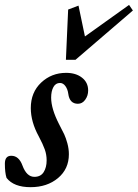

<svg xmlns="http://www.w3.org/2000/svg" viewBox="-40 -757 565 788"><path d="M230.5 -511.7 239.7 -717.8 282.2 -733.9 308.6 -607.4 489.7 -736.8 505.4 -713.9 270 -511.7ZM85.4 11.2Q16.6 11.2 -13.2 -26.9Q-20 -48.3 -20 -85.4Q-20 -117.7 6.3 -117.7Q37.6 -117.7 52.2 -77.6Q69.3 -31.2 101.1 -31.2Q127 -31.2 139.2 -50.5Q151.4 -69.8 151.4 -99.1Q151.4 -122.1 143.8 -143.6Q136.2 -165 119.1 -197.3Q86.4 -256.8 86.4 -313.5Q86.4 -377.9 128.9 -418Q171.4 -458 231.4 -458Q271.5 -458 296.6 -438.2Q321.8 -418.5 321.8 -385.7Q321.8 -364.3 309.8 -347.7Q297.9 -331.1 279.8 -331.1Q245.6 -331.1 240.2 -372.1Q237.8 -390.6 228.5 -403.6Q219.2 -416.5 206.1 -416.5Q188.5 -416.5 179.2 -399.7Q169.9 -382.8 169.9 -356.4Q169.9 -311 202.1 -248Q216.3 -221.2 223.4 -206.1Q230.5 -190.9 236.6 -168.5Q242.7 -146 242.7 -124Q242.7 -63.5 198 -26.1Q153.3 11.2 85.4 11.2Z"/></svg>

Font: Elstob 8pt SemiBold
Style: Italic
Weight: 600
Italic angle: -20°
Designer: Peter S. Baker
Version: Version 1.015